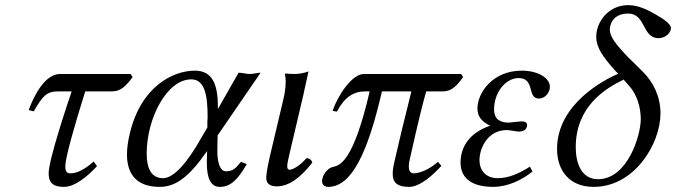

<svg xmlns="http://www.w3.org/2000/svg" viewBox="-20 -718 2641 750"><path d="M170 -41C170 -1 191 12 230 12C271 12 318 -25 359 -69L346 -87C298 -45 271 -41 254 -41C241 -41 235 -49 235 -68C235 -100 268 -218 313 -361H418C452 -361 473 -383 498 -417L490 -429H214C155 -429 111 -341 92 -288L112 -283C147 -344 162 -361 208 -361H260C251 -335 170 -96 170 -41Z M830 -189 998 -434C986 -434 970 -429 956 -429C942 -429 926 -434 912 -434L831 -292V-302C831 -390 809 -442 741 -442C656 -442 530 -380 487 -196C480 -167 476 -140 476 -115C476 -37 514 12 604 12C668 12 720 -29 789 -128L788 -89V-81C788 -18 805 12 839 12C879 12 908 -14 944 -77L921 -86C898 -56 886 -49 862 -49C842 -49 829 -77 829 -128V-131ZM727 -408C780 -408 791 -346 791 -260C791 -254 790 -248 790 -241V-220L766 -179C712 -83 659 -22 617 -22C571 -22 553 -60 553 -118C553 -256 632 -408 727 -408Z M1112 -55C1105 -55 1102 -59 1102 -68C1102 -79 1106 -96 1112 -122L1164 -343L1185 -439C1169 -433 1149 -429 1131 -429C1120 -429 1100 -430 1096 -431L1093 -429C1095 -419 1096 -409 1096 -399C1096 -371 1090 -342 1085 -322L1036 -115C1028 -81 1020 -42 1020 -23C1020 -4 1031 10 1061 10C1109 10 1154 -24 1200 -83C1197 -92 1191 -100 1177 -100C1151 -70 1123 -55 1112 -55Z M1781 -429H1402C1354 -429 1300 -345 1279 -285L1296 -282C1326 -339 1361 -361 1407 -361H1424C1361 -89 1309 -72 1281 -66C1256 -61 1242 -32 1240 -22C1239 -18 1238 -15 1238 -11C1238 7 1252 12 1262 12C1353 12 1416 -119 1472 -361H1587C1558 -246 1535 -150 1522 -92C1517 -71 1514 -54 1514 -40C1514 -3 1533 12 1579 12C1622 12 1676 -39 1704 -70L1691 -86C1648 -48 1609 -41 1597 -41C1583 -41 1577 -50 1577 -68C1577 -78 1579 -91 1583 -106C1614 -244 1634 -325 1645 -361H1710C1744 -361 1765 -383 1789 -417Z M1960 -210C1968 -210 1999 -204 2007 -204C2036 -204 2039 -223 2039 -230C2039 -239 2031 -244 2017 -244C2011 -244 1969 -239 1968 -239C1936 -239 1910 -250 1910 -291C1910 -357 1955 -413 2006 -413C2071 -413 2038 -333 2085 -333C2109 -333 2128 -356 2128 -379C2128 -412 2084 -442 2018 -442C1905 -442 1845 -356 1845 -294C1845 -262 1863 -242 1895 -227C1806 -197 1779 -136 1779 -83C1779 -37 1805 12 1907 12C1965 12 2022 -17 2060 -48L2050 -67C2007 -40 1967 -22 1924 -22C1878 -22 1853 -52 1853 -93C1853 -139 1885 -210 1960 -210Z M2156 -136C2156 -51 2205 12 2299 12C2459 12 2560 -157 2560 -275C2560 -341 2532 -398 2489 -440L2435 -493C2385 -545 2362 -575 2362 -603C2362 -615 2369 -665 2434 -665C2503 -665 2488 -569 2552 -569C2584 -569 2601 -594 2601 -608C2601 -626 2566 -647 2542 -661C2515 -677 2475 -698 2434 -698C2357 -698 2309 -633 2309 -574C2309 -534 2333 -498 2383 -442L2395 -430C2341 -407 2156 -312 2156 -136ZM2316 -18C2252 -18 2229 -79 2229 -143C2229 -301 2343 -372 2416 -407L2439 -381C2468 -349 2483 -298 2483 -253C2483 -188 2431 -18 2316 -18Z"/></svg>

Font: Libertinus Serif
Style: Italic
Weight: 400
Italic angle: -12°
Designer: Philipp H. Poll, Khaled Hosny
Foundry: Caleb Maclennan
Version: Version 7.050;RELEASE